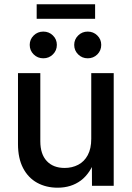

<svg xmlns="http://www.w3.org/2000/svg" viewBox="-20 -873 619 902"><path d="M250.5 8.8Q196.8 8.8 154.5 -14.4Q112.3 -37.6 88.4 -83.5Q64.5 -129.4 64.5 -196.3V-529.3H169.4V-209.5Q169.4 -148.9 199.7 -116.5Q230 -84 283.7 -84Q318.8 -84 347.4 -98.9Q376 -113.8 392.3 -144.3Q408.7 -174.8 408.7 -220.7V-529.3H514.2V0H412.1L411.6 -130.4H429.7Q405.3 -59.1 359.9 -25.1Q314.5 8.8 250.5 8.8ZM392.1 -599.1Q365.7 -599.1 347.2 -617.4Q328.6 -635.7 328.6 -662.1Q328.6 -688 347.2 -706.3Q365.7 -724.6 392.1 -724.6Q418.5 -724.6 437 -706.5Q455.6 -688.5 455.6 -662.1Q455.6 -635.7 437.3 -617.4Q418.9 -599.1 392.1 -599.1ZM183.6 -599.1Q156.7 -599.1 138.2 -617.4Q119.6 -635.7 119.6 -662.1Q119.6 -688 138.2 -706.3Q156.7 -724.6 183.6 -724.6Q210 -724.6 228.5 -706.5Q247.1 -688.5 247.1 -662.1Q247.1 -635.7 228.5 -617.4Q210 -599.1 183.6 -599.1ZM426.8 -853V-784.7H152.3V-853Z"/></svg>

Font: Inter 24pt Medium
Style: Regular
Weight: 500
Designer: Rasmus Andersson
Foundry: rsms
Version: Version 4.001;git-66647c0bb